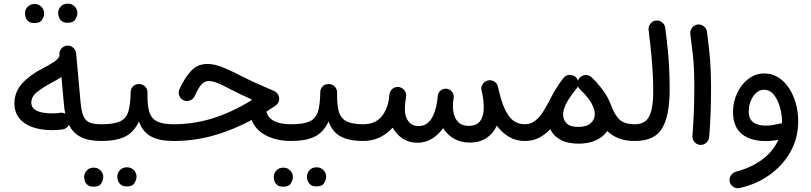

<svg xmlns="http://www.w3.org/2000/svg" viewBox="-20 -750 4453 1054"><path d="M59.1 -181.6Q59.1 -246.6 103.8 -294.2Q148.4 -341.8 216.3 -375.5Q246.6 -391.1 273.2 -408.2Q299.8 -425.3 306.6 -442.9L306.2 -449.2Q304.2 -467.8 316.7 -482.7Q329.1 -497.6 347.7 -499.5Q366.2 -501.5 381.1 -489Q396 -476.6 397.9 -457.5L422.4 -188Q427.2 -134.8 439.9 -109.1Q452.6 -83.5 476.3 -75.7Q500 -67.9 536.6 -67.9H537.1Q556.2 -67.9 569.6 -54.4Q583 -41 583 -22Q583 -2.9 569.6 10.5Q556.2 23.9 537.1 23.9H536.6Q466.8 23.9 423.8 2.2Q380.9 -19.5 358.4 -64.9Q347.7 -43 323.7 -39.6Q294.9 -35.6 270.5 -35.6Q169.4 -35.6 114.3 -74.5Q59.1 -113.3 59.1 -181.6ZM311 -130.9Q325.2 -132.8 338.4 -126Q333 -150.4 330.6 -179.7L317.4 -327.1Q303.2 -317.9 287.6 -309.1Q272 -300.3 255.4 -291.5Q213.4 -269 182.6 -244.1Q151.9 -219.2 151.9 -186.5Q151.9 -127.4 270.5 -127.4Q278.8 -127.4 289.6 -128.4Q300.3 -129.4 311 -130.9ZM299.3 -679.7Q299.3 -698.7 313.7 -714.4Q328.1 -730 351.6 -730Q367.7 -730 378.9 -723.1Q390.1 -716.3 396.5 -706.5Q404.8 -692.4 404.8 -679.2Q404.8 -662.6 393.8 -643.8Q382.8 -625 351.6 -625Q330.1 -625 318.8 -634.5Q307.6 -644 303.2 -656.2Q299.3 -668 299.3 -679.7ZM117.2 -677.7Q117.2 -697.3 131.6 -712.6Q146 -728 168.9 -728Q185.1 -728 196.3 -721.4Q207.5 -714.8 213.9 -704.6Q222.2 -692.4 222.2 -677.2Q222.2 -661.1 211.4 -642.3Q200.7 -623.5 168.9 -623.5Q147.9 -623.5 136.5 -632.8Q125 -642.1 121.1 -654.3Q117.2 -664.6 117.2 -677.7Z M490.7 -22Q490.7 -41 504.4 -54.4Q518.1 -67.9 537.1 -67.9Q606.4 -67.9 640.1 -84.2Q673.8 -100.6 685.1 -139.4Q696.3 -178.2 697.3 -245.1Q698.2 -266.1 712.6 -278.1Q727.1 -290 746.6 -288.6Q765.6 -287.6 778.1 -273.2Q790.5 -258.8 789.6 -240.2Q788.1 -176.8 798.6 -138.9Q809.1 -101.1 840.6 -84.5Q872.1 -67.9 932.6 -67.9H933.1Q952.1 -67.9 965.6 -54.4Q979 -41 979 -22Q979 -2.9 965.6 10.5Q952.1 23.9 933.1 23.9H932.6Q856.4 23.9 810.3 -0.2Q764.2 -24.4 742.7 -83Q714.4 -22.9 665.8 0.5Q617.2 23.9 537.1 23.9Q518.1 23.9 504.4 10.5Q490.7 -2.9 490.7 -22ZM624 218.8Q624 199.7 638.4 184.1Q652.8 168.5 676.3 168.5Q692.4 168.5 703.6 175.3Q714.8 182.1 721.2 191.9Q729.5 206.1 729.5 219.2Q729.5 235.8 718.5 254.6Q707.5 273.4 676.3 273.4Q654.8 273.4 643.6 263.9Q632.3 254.4 627.9 242.2Q624 230.5 624 218.8ZM441.9 220.7Q441.9 201.2 456.3 185.8Q470.7 170.4 493.7 170.4Q509.8 170.4 521 177Q532.2 183.6 538.6 193.8Q546.9 206.1 546.9 221.2Q546.9 237.3 536.1 256.1Q525.4 274.9 493.7 274.9Q472.7 274.9 461.2 265.6Q449.7 256.3 445.8 244.1Q441.9 233.9 441.9 220.7Z M1117.7 -398.9Q1158.7 -398.9 1206.3 -379.2Q1253.9 -359.4 1308.1 -331.1Q1375.5 -296.4 1484.9 -250.5Q1497.1 -245.6 1504.9 -233.4Q1512.7 -221.2 1512.7 -208Q1512.7 -183.1 1491.2 -168.9Q1466.3 -152.3 1442.4 -137.7Q1460 -67.9 1577.6 -67.9H1578.1Q1597.2 -67.9 1610.6 -54.4Q1624 -41 1624 -22Q1624 -2.9 1610.6 10.5Q1597.2 23.9 1578.1 23.9H1577.6Q1502.9 23.9 1444.3 -4.2Q1385.7 -32.2 1361.3 -91.3Q1258.3 -36.1 1152.6 -6.1Q1046.9 23.9 933.1 23.9Q914.1 23.9 900.4 10Q886.7 -3.9 886.7 -22Q886.7 -40.5 900.4 -54.2Q914.1 -67.9 933.1 -67.9Q1042.5 -67.9 1147 -100.3Q1251.5 -132.8 1356.9 -197.3Q1359.4 -200.7 1362.8 -203.6Q1330.6 -218.3 1302.5 -231.4Q1274.4 -244.6 1249 -257.8Q1207.5 -280.3 1177.5 -292.7Q1147.5 -305.2 1126 -305.2Q1102.5 -305.2 1085.4 -285.9Q1068.4 -266.6 1048.3 -221.7Q1042.5 -207 1022.2 -198.7Q1002 -190.4 981.9 -202.6Q969.2 -210.9 963.4 -227.5Q957.5 -244.1 965.3 -261.2Q994.6 -323.7 1029.5 -361.3Q1064.5 -398.9 1117.7 -398.9Z M1531.7 -22Q1531.7 -41 1545.4 -54.4Q1559.1 -67.9 1578.1 -67.9Q1647.5 -67.9 1681.2 -84.2Q1714.8 -100.6 1726.1 -139.4Q1737.3 -178.2 1738.3 -245.1Q1739.3 -266.1 1753.7 -278.1Q1768.1 -290 1787.6 -288.6Q1806.6 -287.6 1819.1 -273.2Q1831.5 -258.8 1830.6 -240.2Q1829.1 -176.8 1839.6 -138.9Q1850.1 -101.1 1881.6 -84.5Q1913.1 -67.9 1973.6 -67.9H1974.1Q1993.2 -67.9 2006.6 -54.4Q2020 -41 2020 -22Q2020 -2.9 2006.6 10.5Q1993.2 23.9 1974.1 23.9H1973.6Q1897.5 23.9 1851.3 -0.2Q1805.2 -24.4 1783.7 -83Q1755.4 -22.9 1706.8 0.5Q1658.2 23.9 1578.1 23.9Q1559.1 23.9 1545.4 10.5Q1531.7 -2.9 1531.7 -22ZM1665 218.8Q1665 199.7 1679.4 184.1Q1693.8 168.5 1717.3 168.5Q1733.4 168.5 1744.6 175.3Q1755.9 182.1 1762.2 191.9Q1770.5 206.1 1770.5 219.2Q1770.5 235.8 1759.5 254.6Q1748.5 273.4 1717.3 273.4Q1695.8 273.4 1684.6 263.9Q1673.3 254.4 1668.9 242.2Q1665 230.5 1665 218.8ZM1482.9 220.7Q1482.9 201.2 1497.3 185.8Q1511.7 170.4 1534.7 170.4Q1550.8 170.4 1562 177Q1573.2 183.6 1579.6 193.8Q1587.9 206.1 1587.9 221.2Q1587.9 237.3 1577.1 256.1Q1566.4 274.9 1534.7 274.9Q1513.7 274.9 1502.2 265.6Q1490.7 256.3 1486.8 244.1Q1482.9 233.9 1482.9 220.7Z M1928.2 -22Q1928.2 -41 1941.7 -54.4Q1955.1 -67.9 1974.1 -67.9Q2034.7 -67.9 2069.1 -104.2Q2103.5 -140.6 2114.3 -202.1Q2115.2 -213.4 2117.7 -229V-230.5Q2118.2 -234.4 2119.1 -238.3Q2122.6 -252.4 2133.8 -261.7Q2145 -271 2158.7 -272.5Q2163.1 -272.9 2167.5 -272.5Q2174.8 -272 2181.2 -269Q2195.3 -263.2 2203.4 -249.5Q2211.4 -235.8 2209.5 -219.7L2209 -215.8Q2207.5 -204.6 2205.6 -193.4Q2203.6 -178.7 2203.1 -169.2Q2202.6 -159.7 2202.6 -149.9Q2202.6 -108.9 2222.2 -83.5Q2241.7 -58.1 2277.3 -58.1Q2321.3 -58.1 2346.2 -95Q2371.1 -131.8 2380.4 -197.3Q2381.3 -209.5 2383.3 -225.6Q2385.7 -243.7 2400.6 -254.4Q2415.5 -265.1 2433.1 -262.7Q2455.6 -259.3 2465.8 -239.7Q2472.2 -228 2470.7 -214.8Q2469.2 -201.2 2467.3 -187.5Q2466.3 -176.8 2466.3 -167.5Q2466.3 -119.1 2487.5 -89.1Q2508.8 -59.1 2553.2 -59.1Q2596.7 -59.1 2616.2 -85.9Q2635.7 -112.8 2635.7 -160.6Q2635.7 -203.6 2623.5 -252.9Q2618.2 -273.9 2632.3 -291.5Q2642.1 -304.2 2657.7 -308.1Q2676.3 -313 2693.1 -302.7Q2710 -292.5 2713.4 -273.9Q2713.9 -271 2714.8 -268.1Q2716.3 -261.2 2717.8 -254.9Q2738.8 -162.6 2772 -115.2Q2805.2 -67.9 2860.8 -67.9H2861.3Q2880.4 -67.9 2893.8 -54.4Q2907.2 -41 2907.2 -22Q2907.2 -2.9 2893.8 10.5Q2880.4 23.9 2861.3 23.9H2860.8Q2813 23.9 2774.7 1.5Q2736.3 -21 2707 -60.1Q2687.5 -16.6 2649.9 8.1Q2612.3 32.7 2559.1 32.7Q2510.3 32.7 2472.9 11.7Q2435.5 -9.3 2412.6 -46.4Q2386.2 -9.8 2350.3 12Q2314.5 33.7 2270.5 33.7Q2225.6 33.7 2190.9 11Q2156.2 -11.7 2135.7 -49.3Q2105.5 -15.6 2064.5 4.2Q2023.4 23.9 1974.1 23.9Q1955.1 23.9 1941.7 10.5Q1928.2 -2.9 1928.2 -22Z M2815.4 -22Q2815.4 -41 2828.9 -54.4Q2842.3 -67.9 2861.3 -67.9Q2894 -67.9 2918.7 -87.6Q2943.4 -107.4 2963.6 -140.1Q2983.9 -172.9 3003.9 -212.4Q3019.5 -243.2 3037.8 -272Q3056.2 -300.8 3073.7 -322.3L3074.7 -323.7Q3089.4 -341.3 3113.8 -338.4Q3127.9 -336.9 3138.7 -328.1Q3148.4 -319.8 3152.8 -307.1Q3156.2 -317.9 3164.1 -325.2Q3171.4 -332 3180.2 -335.4Q3180.2 -335.4 3180.7 -335.4Q3181.6 -335.4 3182.6 -335.9Q3183.1 -336.4 3183.6 -336.4Q3184.1 -336.4 3185.1 -336.4Q3185.5 -336.9 3186.5 -336.9Q3187 -336.9 3187 -337.4Q3188.5 -337.4 3189.5 -337.4Q3189.5 -337.4 3189.5 -337.4Q3190.9 -337.9 3191.9 -337.9Q3191.9 -337.9 3192.4 -337.9Q3193.4 -337.9 3194.3 -337.9Q3194.3 -337.9 3194.8 -337.9Q3195.8 -337.9 3196.8 -337.9Q3196.8 -337.9 3197.3 -337.9Q3198.2 -337.9 3199.2 -337.9Q3199.2 -337.9 3199.7 -337.9Q3200.7 -337.9 3202.1 -337.9Q3202.1 -337.9 3202.1 -337.9Q3203.6 -337.4 3204.6 -337.4Q3204.6 -337.4 3204.6 -337.4Q3206.1 -336.9 3207 -336.9Q3207 -336.9 3207 -336.9Q3208.5 -336.4 3209.5 -335.9Q3209.5 -335.9 3209.5 -335.9Q3220.2 -333 3228 -325.7Q3254.9 -299.8 3275.4 -273.4Q3297.4 -246.6 3311.3 -222.4Q3325.2 -198.2 3335.4 -169.9Q3354 -119.6 3380.6 -93.8Q3407.2 -67.9 3465.8 -67.9H3466.3Q3485.4 -67.9 3498.8 -54.4Q3512.2 -41 3512.2 -22Q3512.2 -2.9 3498.8 10.5Q3485.4 23.9 3466.3 23.9H3465.8Q3412.1 23.9 3375 8.8Q3337.9 -6.3 3313.5 -30.8Q3291.5 2 3251.2 20.3Q3210.9 38.6 3156.7 38.6Q3095.7 38.6 3056.9 17.3Q3018.1 -3.9 3001 -41Q2975.1 -13.2 2940.7 5.4Q2906.2 23.9 2861.3 23.9Q2842.3 23.9 2828.9 10.5Q2815.4 -2.9 2815.4 -22ZM3163.6 -259.8Q3155.8 -266.1 3152.3 -276.4Q3149.4 -269 3144.5 -263.2Q3129.9 -246.1 3113.3 -222.4Q3096.7 -198.7 3085.9 -177.2Q3071.3 -146.5 3071.3 -121.6Q3071.3 -91.8 3090.8 -72.5Q3110.4 -53.2 3154.8 -53.2Q3198.7 -53.2 3221.9 -73Q3245.1 -92.8 3245.1 -123Q3245.1 -160.6 3212.9 -205.1Q3203.1 -218.3 3191.9 -231Q3179.7 -244.6 3164.6 -258.8L3163.6 -259.8Z M3420.4 -22Q3420.4 -41 3433.8 -54.4Q3447.3 -67.9 3466.3 -67.9Q3522.9 -67.9 3544.4 -112.5Q3565.9 -157.2 3565.9 -242.7Q3565.9 -294.9 3563.5 -343Q3561 -391.1 3555.7 -448.5Q3550.3 -505.9 3540.5 -585.4Q3538.6 -604 3550 -619.4Q3561.5 -634.8 3580.1 -637.2Q3598.6 -639.6 3614 -627.9Q3629.4 -616.2 3631.8 -597.7Q3641.1 -528.3 3646.2 -473.4Q3651.4 -418.5 3653.8 -367.4Q3656.2 -316.4 3656.2 -258.3Q3656.2 -114.3 3614.5 -45.2Q3572.8 23.9 3466.3 23.9Q3447.3 23.9 3433.8 10.5Q3420.4 -2.9 3420.4 -22Z M3769.5 -563.5Q3767.6 -582 3779.1 -597.4Q3790.5 -612.8 3809.1 -615.2Q3827.6 -617.7 3843.3 -606Q3858.9 -594.2 3860.8 -575.7Q3869.1 -513.2 3874 -465.3Q3878.9 -417.5 3881.1 -370.6Q3883.3 -323.7 3883.3 -264.2Q3883.3 -197.8 3880.9 -127.7Q3878.4 -57.6 3873 2.9Q3871.6 21.5 3856.7 34.2Q3841.8 46.9 3823.2 45.4Q3804.2 43.5 3791.7 28.8Q3779.3 14.2 3781.2 -4.4Q3786.1 -64.5 3788.8 -134Q3791.5 -203.6 3791.5 -268.6Q3791.5 -324.7 3789.6 -367.9Q3787.6 -411.1 3782.7 -456.5Q3777.8 -502 3769.5 -563.5Z M4175.8 -346.7Q4218.8 -346.7 4253.2 -324.7Q4287.6 -302.7 4311.8 -265.6Q4335.9 -228.5 4348.9 -181.9Q4361.8 -135.3 4361.8 -85.9Q4361.8 9.3 4318.1 85.4Q4274.4 161.6 4201.2 212.4Q4127.9 263.2 4039.1 282.7Q4021 286.1 4004.9 275.1Q3988.8 264.2 3985.4 246.1Q3981.9 227.5 3992.9 212.2Q4003.9 196.8 4022 191.9Q4106.9 169.4 4166 124.5Q4225.1 79.6 4252.4 18.1Q4216.3 24.4 4183.6 24.4Q4099.1 24.4 4051.5 -15.1Q4003.9 -54.7 4003.9 -135.7Q4003.9 -189.9 4026.4 -238.3Q4048.8 -286.6 4087.9 -316.7Q4127 -346.7 4175.8 -346.7ZM4090.3 -139.2Q4090.3 -96.7 4115 -78.6Q4139.6 -60.5 4183.1 -60.5Q4203.1 -60.5 4222.9 -63.7Q4242.7 -66.9 4261.7 -71.8Q4267.1 -73.2 4272.9 -72.8Q4272.9 -78.1 4272.9 -83Q4272.9 -120.6 4261.7 -160.9Q4250.5 -201.2 4228.5 -229.2Q4206.5 -257.3 4173.8 -257.3Q4149.4 -257.3 4130.4 -239.5Q4111.3 -221.7 4100.8 -194.3Q4090.3 -167 4090.3 -139.2Z"/></svg>

Font: Mikhak Medium
Style: Regular
Weight: 500
Designer: Amin Abedi
Version: Version 3.3